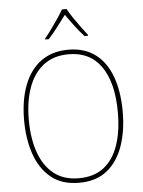

<svg xmlns="http://www.w3.org/2000/svg" viewBox="-62 -998 789 1057"><g transform="rotate(-5 332.5 -469.5)"><path d="M605 -358Q605 -255 576.5 -171.5Q548 -88 488 -39Q428 10 332 10Q237 10 177 -39.5Q117 -89 88.5 -172.5Q60 -256 60 -359Q60 -471 92 -553.5Q124 -636 185.5 -680.5Q247 -725 336 -725Q425 -725 485 -680Q545 -635 575 -552.5Q605 -470 605 -358ZM86 -359Q86 -256 113.5 -178.5Q141 -101 195.5 -58Q250 -15 333 -15Q417 -15 471 -57Q525 -99 551.5 -176Q578 -253 578 -358Q578 -521 516 -610.5Q454 -700 336 -700Q252 -700 196.5 -657Q141 -614 113.5 -537.5Q86 -461 86 -359ZM346 -949Q358 -927 377.5 -898Q397 -869 417 -842Q437 -815 451 -798V-792H432Q407 -819 380.5 -854Q354 -889 334 -918Q313 -890 286 -854.5Q259 -819 234 -792H215V-798Q231 -817 251 -844.5Q271 -872 290 -900Q309 -928 321 -949Z"/></g></svg>

Font: Noto Sans Lao UI SemCond Thin
Style: Regular
Weight: 100
Width: 4
Designer: Monotype Design Team
Foundry: Monotype Imaging Inc.
Version: Version 2.000; ttfautohint (v1.8.4.7-5d5b)